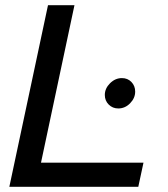

<svg xmlns="http://www.w3.org/2000/svg" viewBox="-20 -720 649 740"><path d="M16 0 165 -700H267L138 -93H533L513 0ZM436 -302Q414 -302 399 -317Q384 -332 384 -354Q384 -379 404 -399Q424 -419 450 -419Q472 -419 486.5 -404Q501 -389 501 -367Q501 -342 481.5 -322Q462 -302 436 -302Z"/></svg>

Font: Red Hat Display Medium
Style: Italic
Weight: 500
Italic angle: -12°
Designer: Pentagram / MCKL
Foundry: Pentagram / MCKL
Version: Version 1.003; Red Hat Display Medium Italic